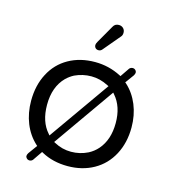

<svg xmlns="http://www.w3.org/2000/svg" viewBox="-108 -788 810 902"><g transform="rotate(15 297.0 -337.0)"><path d="M214.4 -85.9 207.5 -89.4 415.5 -385.3 421.4 -378.4Q463.9 -329.6 463.9 -250Q463.9 -168.9 420.9 -119.1Q402.3 -97.7 377 -84.5Q338.4 -65.4 295.2 -65.4Q252 -65.4 214.4 -85.9ZM378.9 -412.1 386.2 -408.7 178.2 -113.3 172.9 -119.6Q129.9 -167.5 129.9 -250Q129.9 -337.4 179.7 -387.7Q196.3 -403.8 216.8 -414.6Q255.4 -432.6 297.4 -432.6Q339.4 -432.6 378.9 -412.1ZM117.7 24.4Q126.5 24.4 133.3 17.1L165 -29.3L170.4 -26.4Q225.6 3.9 296.9 3.9Q368.2 3.9 423.8 -27.3Q479.5 -58.6 510.3 -116.7Q541 -174.8 541 -249Q541 -308.1 520.5 -358.4Q500 -408.2 462.4 -442.4L457.5 -446.3L488.3 -488.8Q493.2 -498 493.2 -502.2Q493.2 -506.3 491.9 -509.3Q490.7 -512.2 487.8 -515.1Q482.4 -520.5 474.6 -520.5Q465.3 -520.5 458.5 -513.2L428.2 -468.8L422.9 -471.7Q363.8 -502 296.9 -502Q224.6 -502 168.9 -470.7Q113.3 -439.5 83 -381.3Q52.7 -323.7 52.7 -249Q52.7 -189.9 72.8 -139.6Q92.8 -89.8 130.9 -54.7L135.3 -50.8L103.5 -6.8Q98.6 1 98.6 7.3Q98.6 13.7 104 19Q109.4 24.4 117.7 24.4ZM276.4 -580.1Q276.4 -570.8 282 -565.2Q287.6 -559.6 296.9 -559.6Q307.1 -559.6 314 -567.9L381.8 -648.4Q389.6 -656.2 389.6 -668.9Q389.6 -682.6 380.9 -690.9Q372.1 -699.2 359.4 -699.2Q340.3 -699.2 332 -683.1L282.2 -596.2Q276.4 -585.9 276.4 -580.1Z"/></g></svg>

Font: YuPearl-Light
Style: Light
Weight: 300
Designer: Max Yao
Foundry: Max-Everyday
Version: Version 1.011; ttfautohint (v1.8.3)